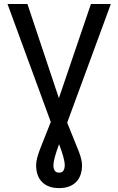

<svg xmlns="http://www.w3.org/2000/svg" viewBox="-20 -731 591 960"><path d="M117.2 -710.9 274.4 -240.2 434.6 -710.9H534.2L315.9 -117.7L375 28.8Q390.1 69.8 390.1 94.7Q390.1 149.4 360.1 179.4Q330.1 209.5 275.4 209.5Q220.7 209.5 190.7 179.4Q160.6 149.4 160.6 94.7Q160.6 65.4 181.2 11.7L233.9 -121.1L17.6 -710.9ZM303.7 94.7Q303.7 64 275.4 -10.3Q247.1 65.9 247.1 94.7Q247.1 132.3 275.4 132.3Q303.7 132.3 303.7 94.7Z"/></svg>

Font: Roboto Condensed
Style: Regular
Weight: 400
Designer: Google
Version: Version 2.001047; 2015